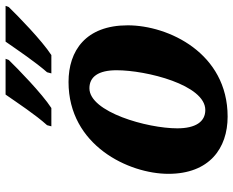

<svg xmlns="http://www.w3.org/2000/svg" viewBox="-92 -714 816 671"><g transform="rotate(-90 315.5 -378.0)"><path d="M395 -606H459C510 -639 597 -724 627 -755L631 -766H506C476 -723 435 -662 399 -621ZM210 -606H274C325 -639 413 -725 442 -755L446 -766H321C291 -723 251 -662 214 -621ZM244 10C466 10 563 -197 563 -339C563 -486 474 -546 365 -546C143 -546 44 -335 44 -197C44 -54 133 10 244 10ZM267 -68C226 -68 203 -102 203 -166C203 -271 260 -473 343 -473C383 -473 406 -442 406 -378C406 -274 355 -68 267 -68Z"/></g></svg>

Font: Noto Serif SemiCondensed Extra
Style: Italic
Weight: 800
Width: 4
Italic angle: -12°
Designer: Monotype Design Team
Foundry: Monotype Imaging Inc.
Version: Version 1.901